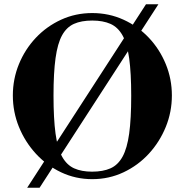

<svg xmlns="http://www.w3.org/2000/svg" viewBox="-20 -824 863 897"><path d="M411 13Q333 13 265.5 -19Q198 -51 147.5 -106Q97 -161 68.5 -231Q40 -301 40 -378Q40 -455 68.5 -524.5Q97 -594 147.5 -647.5Q198 -701 265.5 -732Q333 -763 411 -763Q489 -763 557 -732Q625 -701 675.5 -647.5Q726 -594 754.5 -524.5Q783 -455 783 -378Q783 -301 754.5 -231Q726 -161 675.5 -106Q625 -51 557 -19Q489 13 411 13ZM107 53 662 -804H720L165 53ZM410 -22Q461 -22 496 -37.5Q531 -53 552.5 -92Q574 -131 583.5 -200Q593 -269 593 -376Q593 -483 583.5 -551.5Q574 -620 552.5 -658.5Q531 -697 496 -712.5Q461 -728 411 -728Q360 -728 325.5 -712.5Q291 -697 270 -659Q249 -621 239.5 -552.5Q230 -484 230 -378Q230 -269 239.5 -199.5Q249 -130 270.5 -91.5Q292 -53 326.5 -37.5Q361 -22 410 -22Z"/></svg>

Font: Libre Bodoni
Style: Bold
Weight: 700
Designer: Pablo Impallari, Rodrigo Fuenzalida
Foundry: Impallari Type
Version: Version 2.005;gftools[0.9.23]